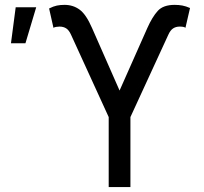

<svg xmlns="http://www.w3.org/2000/svg" viewBox="-20 -757 825 777"><path d="M419.9 0V-283.2L267.6 -616.2Q259.3 -634.8 248 -642.1Q236.8 -649.4 220.7 -649.4Q214.4 -649.4 207.3 -648.2Q200.2 -647 196.3 -644.5L178.7 -722.7Q195.8 -731.4 210 -734.4Q224.1 -737.3 241.2 -737.3Q275.9 -737.3 302.2 -718Q328.6 -698.7 352.5 -643.6L463.9 -390.6L576.2 -643.6Q596.2 -688.5 618.4 -712.9Q640.6 -737.3 686.5 -737.3Q703.6 -737.3 718 -734.6Q732.4 -731.9 749 -724.6L730.5 -644.5Q725.1 -649.4 707 -649.4Q691.9 -649.4 680.7 -642.1Q669.4 -634.8 661.1 -616.2L507.8 -283.2V0ZM24.4 -582 43.5 -727.5H126.5L83 -582Z"/></svg>

Font: Inter Display
Style: Regular
Weight: 400
Designer: Rasmus Andersson
Foundry: rsms
Version: Version 4.001;git-9221beed3